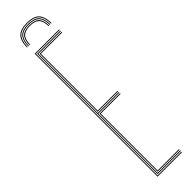

<svg xmlns="http://www.w3.org/2000/svg" viewBox="-320 -905 884 884"><g transform="rotate(-45 122.0 -463.0)"><path d="M60 0V-800H219V-796H64V-4H219V0ZM68 -8V-792H219V-788H72V-402H209V-398H72V-12H219V-8ZM76 -406V-784H219V-780H80V-410H209V-406ZM76 -16V-394H209V-390H80V-20H219V-16ZM135 -926.5Q92.8 -926.5 74.2 -907.6Q55.8 -888.8 55 -845.2H59Q59.8 -886.8 77.4 -904.6Q95 -922.5 135 -922.5Q175 -922.5 192.6 -904.6Q210.2 -886.8 211 -845.2H215Q214.2 -888.8 195.8 -907.6Q177.2 -926.5 135 -926.5ZM135 -918.5Q97.2 -918.5 80.5 -901.5Q63.8 -884.5 63 -845.2H67Q67.5 -882.2 83.4 -898.4Q99.2 -914.5 135 -914.5Q170.8 -914.5 186.6 -898.4Q202.5 -882.2 203 -845.2H207Q206.2 -884.5 189.6 -901.5Q173 -918.5 135 -918.5ZM135 -910.5Q101.2 -910.5 86.4 -895.4Q71.5 -880.2 71 -845.2H75Q75.5 -878 89.5 -892.2Q103.5 -906.5 135 -906.5Q166.5 -906.5 180.5 -892.2Q194.5 -878 195 -845.2H199Q198.5 -880.2 183.6 -895.4Q168.8 -910.5 135 -910.5Z"/></g></svg>

Font: Big Shoulders Inline Display Thin
Style: Regular
Weight: 100
Designer: Patric King
Foundry: XO Type Co
Version: Version 1.000